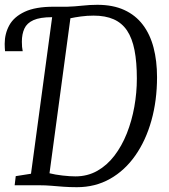

<svg xmlns="http://www.w3.org/2000/svg" viewBox="-52 -771 702 799"><path d="M268 8Q237 8 211 6Q185 4 161.2 2Q137.5 0 113.5 0H9L13.5 -38L77 -48L165 -699.5L145.5 -721L171 -743H227.5Q259 -744 290.5 -747.5Q322 -751 353 -751Q418 -751 465 -729.5Q512 -708 542.2 -668.2Q572.5 -628.5 587 -573Q601.5 -517.5 601.5 -450Q601.5 -353 578.2 -269.8Q555 -186.5 511.2 -124Q467.5 -61.5 406 -26.8Q344.5 8 268 8ZM262 -37Q312 -37 352.8 -60Q393.5 -83 424.2 -123.2Q455 -163.5 475.8 -215.8Q496.5 -268 507 -326.5Q517.5 -385 517.5 -444Q517.5 -512.5 507.8 -562.2Q498 -612 476.8 -643.8Q455.5 -675.5 421 -690.8Q386.5 -706 337.5 -706Q310.5 -706 284.8 -702.5Q259 -699 241 -695L154 -50Q177.5 -44 208.5 -40.5Q239.5 -37 262 -37ZM-31 -558Q-31.5 -565 -32 -571.5Q-32.5 -578 -32.5 -588.5Q-32.5 -631 -13.2 -666Q6 -701 50.8 -722Q95.5 -743 171 -743L165 -699.5Q114.5 -699.5 87.2 -687.2Q60 -675 49.5 -652Q39 -629 39 -597.5Q39 -585 39.8 -576.2Q40.5 -567.5 42.5 -558Z"/></svg>

Font: Merriweather 24pt SemiCondensed Light
Style: Italic
Weight: 300
Width: 4
Italic angle: -7.8°
Designer: Eben Sorkin
Foundry: Eben Sorkin
Version: Version 2.101